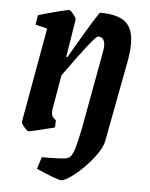

<svg xmlns="http://www.w3.org/2000/svg" viewBox="-49 -501 567 724"><g transform="rotate(5 235.0 -139.0)"><path d="M427 -354Q427 -327 421 -291L362 21Q356 50 325.5 88Q295 126 260 154Q225 182 210 182Q194 182 115 147L129 102Q217 102 228 96Q243 89 251.5 60.5Q260 32 270 -17L323 -306Q327 -328 327 -335Q327 -370 301 -370Q289 -370 176 -212L154 -83Q153 -78 153 -71Q153 -51 170 -42L169 -14Q78 9 71 9Q66 9 54 -5Q42 -19 43 -25L107 -383L62 -394L68 -430Q92 -438 135 -449Q178 -460 185 -460Q189 -460 200.5 -445.5Q212 -431 211 -426L188 -283H193L212 -316Q296 -460 301 -460Q368 -460 397.5 -435Q427 -410 427 -354Z"/></g></svg>

Font: Grenze Medium
Style: Italic
Weight: 500
Italic angle: -10°
Designer: Renata Polastri
Foundry: Omnibus-Type
Version: Version 1.002; ttfautohint (v1.8)